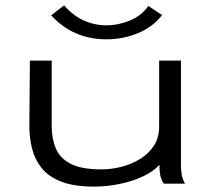

<svg xmlns="http://www.w3.org/2000/svg" viewBox="-20 -682 790 713"><path d="M330 11Q255 11 207.5 -7.5Q160 -26 134.5 -58Q109 -90 99 -130.5Q89 -171 89 -214L91 -457H172V-214Q172 -168 187 -131.5Q202 -95 242 -74Q282 -53 357 -53Q393 -53 430.5 -62.5Q468 -72 500 -91.5Q532 -111 551.5 -141Q571 -171 571 -212V-457H652V-71Q652 -53 654.5 -35.5Q657 -18 667 0H588Q577 -17 574.5 -35Q572 -53 572 -70Q550 -45 510 -26.5Q470 -8 422.5 1.5Q375 11 330 11ZM531 -660 582 -626Q548 -582 492.5 -559Q437 -536 375 -536Q252 -536 170 -625L218 -662Q250 -625 290 -606.5Q330 -588 375 -588Q420 -588 463 -606Q506 -624 531 -660Z"/></svg>

Font: Inconsolata ExtraExpanded
Style: Regular
Weight: 400
Width: 8
Monospace: yes
Designer: Raph Levien, Cyreal, Brenton Simpson
Foundry: Raph Levien, Cyreal, Google
Version: Version 3.000; ttfautohint (v1.8.2.53-6de2)